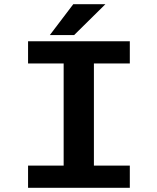

<svg xmlns="http://www.w3.org/2000/svg" viewBox="-20 -897 750 917"><path d="M600 -594H428.5V-106H600V0H114V-106H284V-594H114V-700H600ZM218 -729.5 330 -877H483.5L334 -729.5Z"/></svg>

Font: League Mono SemiBold
Style: Regular
Weight: 600
Width: 6
Designer: Tyler Finck
Foundry: The League of Moveable Type / Tyler Finck
Version: Version 2.300;RELEASE